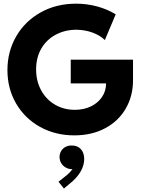

<svg xmlns="http://www.w3.org/2000/svg" viewBox="-20 -748 794 1072"><path d="M21.5 -356.4Q21.5 -460.4 70.6 -545.2Q119.6 -629.9 207 -678.7Q294.4 -727.5 405.3 -727.5Q464.4 -727.5 521.2 -712.4Q578.1 -697.3 626 -668L565.4 -524.4Q539.1 -550.3 497.1 -565.9Q455.1 -581.5 405.3 -582Q342.3 -581.5 291.3 -554.4Q240.2 -527.3 210.9 -477.3Q181.6 -427.2 181.6 -360.4Q181.6 -295.4 209.7 -243.9Q237.8 -192.4 287.1 -163.6Q336.4 -134.8 398.4 -134.8Q447.8 -134.8 487.3 -153.8Q526.9 -172.9 549.6 -206.5Q572.3 -240.2 572.3 -282.2H375V-415H722.7V-299.8Q722.7 -211.9 682.1 -141.8Q641.6 -71.8 567.1 -32Q492.7 7.8 395.5 7.8Q288.6 7.8 203.4 -39.6Q118.2 -86.9 69.8 -170.2Q21.5 -253.4 21.5 -356.4ZM306.6 266.6 353.5 229.5Q371.6 214.4 384.8 196.3H379.9Q363.3 196.3 347.7 187.7Q332 179.2 322.3 163.8Q312.5 148.4 312.5 128.9Q312.5 109.9 321.8 94.7Q331.1 79.6 346.7 71.8Q362.3 64 379.9 64.5Q410.2 63.5 429.9 83Q449.7 102.5 450.2 139.6Q449.7 204.1 386.7 262.7L336.9 304.7Z"/></svg>

Font: Reddit Sans Chocolate ExtraBold
Style: Regular
Weight: 800
Designer: Stephen Hutchings
Foundry: Reddit
Version: Version 1.011